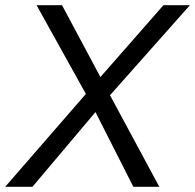

<svg xmlns="http://www.w3.org/2000/svg" viewBox="-53 -720 752 740"><path d="M-33 0 278 -358 88 -700H186L334 -423L577 -700H679L371 -353L561 0H461L315 -288L72 0Z"/></svg>

Font: Figtree
Style: Italic
Weight: 400
Italic angle: -9.5°
Foundry: Erik Kennedy
Version: Version 2.001; ttfautohint (v1.8.4.7-5d5b);gftools[0.9.27]